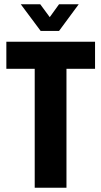

<svg xmlns="http://www.w3.org/2000/svg" viewBox="-20 -887 479 907"><path d="M172 -741H259L352 -867H259L215 -806L170 -867H78ZM144 0H294V-562H429V-690H10V-562H144Z"/></svg>

Font: Decalotype
Style: Bold
Weight: 700
Designer: Alfredo Marco Pradil
Foundry: Alfredo Marco Pradil
Version: Version 1.0